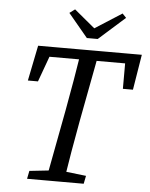

<svg xmlns="http://www.w3.org/2000/svg" viewBox="-58 -916 751 963"><g transform="rotate(5 317.0 -434.0)"><path d="M75.9 -491.4H126.7L191.6 -669.7L136.8 -619.5H591L554.4 -669.7L554.2 -491.4H604.9L634 -669.7H111.9L75.9 -491.4ZM114.8 0H399.9L408 -40.4L278.6 -55.4H260L122.8 -40.4L114.8 0ZM209.6 0H299.3C315.3 -103 333.3 -207 352.3 -310L420.3 -669.7H330.5C314.5 -566.7 296.5 -462.7 277.5 -359.7L209.6 0ZM280.8 -867.5 253.7 -847.4 352 -729.4H406.7L539.2 -847.3L520 -867.6L348.4 -758H412.8L280.8 -867.5Z"/></g></svg>

Font: Source Serif Variable
Style: Italic
Weight: 389
Italic angle: -12°
Designer: Frank Grießhammer
Foundry: Adobe Systems Incorporated
Version: Version 3.001;hotconv 1.0.111;makeotfexe 2.5.65597